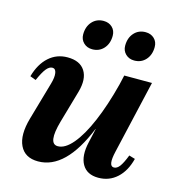

<svg xmlns="http://www.w3.org/2000/svg" viewBox="-109 -814 851 923"><g transform="rotate(15 316.5 -352.5)"><path d="M163 14Q97 14 72.5 -37Q48 -88 73 -175L127 -363Q137 -397 133.5 -418Q130 -439 114 -439Q99 -439 84.5 -421.5Q70 -404 51 -361L22 -372Q40 -436 79 -471Q118 -506 172 -506Q234 -506 259 -466.5Q284 -427 265 -360L219 -200Q185 -81 236 -81Q272 -81 310 -126Q348 -171 383 -253Q418 -335 446 -444L457 -492H595L511 -128Q493 -52 523 -52Q538 -52 551 -69Q564 -86 580 -127L610 -118Q594 -55 555.5 -20Q517 15 463 15Q406 15 382.5 -26Q359 -67 375 -137L391 -208H390Q300 14 163 14ZM484 -574Q458 -574 441 -590.5Q424 -607 424 -632Q424 -671 446 -695.5Q468 -720 503 -720Q529 -720 546 -704Q563 -688 563 -662Q563 -623 541 -598.5Q519 -574 484 -574ZM275 -574Q249 -574 232 -590.5Q215 -607 215 -632Q215 -671 237 -695.5Q259 -720 294 -720Q320 -720 337 -704Q354 -688 354 -662Q354 -623 332 -598.5Q310 -574 275 -574Z"/></g></svg>

Font: Platypi SemiBold
Style: Italic
Weight: 600
Italic angle: -13°
Designer: David Sargent
Foundry: Bolt Cutter Type
Version: Version 1.200; ttfautohint (v1.8.4.7-5d5b)